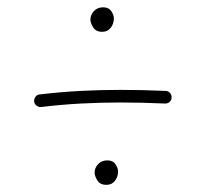

<svg xmlns="http://www.w3.org/2000/svg" viewBox="-20 -601 574 536"><path d="M75.2 -317.9Q74.7 -324.7 79.1 -330.8Q83.5 -336.9 90.8 -337.4Q148.9 -344.2 204.6 -347.2Q260.3 -350.1 316.4 -350.1Q378.9 -350.1 441.9 -347.2Q449.2 -347.2 454.3 -341.8Q459.5 -336.4 459 -328.6Q459 -321.3 453.4 -316.4Q447.8 -311.5 439.9 -312Q377 -314.9 316.4 -314.9Q261.7 -314.9 206.8 -312Q151.9 -309.1 94.7 -302.2Q87.9 -301.8 82 -306.2Q76.2 -310.5 75.2 -317.9ZM232.4 -546.4Q232.4 -559.6 242.2 -570.1Q252 -580.6 268.1 -580.6Q283.7 -580.6 290.8 -569.6Q297.9 -558.6 297.9 -549.8Q297.9 -535.2 289.3 -523.7Q280.8 -512.2 265.6 -512.2Q247.6 -512.2 240 -524.7Q232.4 -537.1 232.4 -546.4ZM244.1 -119.1Q244.1 -132.3 253.9 -142.8Q263.7 -153.3 279.8 -153.3Q295.4 -153.3 302.5 -142.3Q309.6 -131.3 309.6 -122.6Q309.6 -107.9 301 -96.4Q292.5 -85 277.3 -85Q259.3 -85 251.7 -97.4Q244.1 -109.9 244.1 -119.1Z"/></svg>

Font: Mikhak ExtraLight
Style: Regular
Weight: 200
Designer: Amin Abedi
Version: Version 3.3